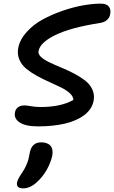

<svg xmlns="http://www.w3.org/2000/svg" viewBox="-20 -704 625 1051"><path d="M188 -12.2Q120.1 -12.2 87.6 -33.7Q55.2 -55.2 62 -88.9Q64.9 -106.4 78.4 -116.7Q91.8 -127 113.8 -127Q125 -127 149.7 -122.6Q174.3 -118.2 201.2 -118.2Q314.5 -118.2 381.8 -157.2Q380.9 -176.3 362.1 -193.6Q343.3 -210.9 314.2 -225.3Q285.2 -239.7 250.7 -254.9Q216.3 -270 183.3 -288.1Q150.4 -306.2 124.5 -327.1Q98.6 -348.1 85.9 -377.9Q73.2 -407.7 80.1 -442.9Q89.4 -488.8 126.5 -529.5Q163.6 -570.3 214.1 -597.7Q264.6 -625 323.5 -645.3Q382.3 -665.5 435.5 -674.8Q488.8 -684.1 530.8 -684.1Q563.5 -684.1 575.9 -668Q588.4 -651.9 583 -626Q580.1 -606.4 564.5 -593.5Q548.8 -580.6 521 -577.1Q368.2 -553.2 284.2 -512.7Q200.2 -472.2 190.9 -424.8Q187.5 -408.2 204.1 -392.6Q220.7 -377 249.3 -363.3Q277.8 -349.6 313 -335.2Q348.1 -320.8 382.6 -303Q417 -285.2 444.3 -264.4Q471.7 -243.7 485.4 -214.4Q499 -185.1 492.2 -150.9Q482.9 -105 440.2 -73.2Q397.5 -41.5 333.5 -26.9Q269.5 -12.2 188 -12.2ZM106 327.1Q86.9 327.1 78.6 318.6Q70.3 310.1 73.2 294.9Q77.6 274.9 101.1 241.2Q115.2 220.7 124 200Q132.8 179.2 135.7 167.5Q138.7 155.8 143.1 131.8Q153.8 75.2 205.1 75.2Q240.2 75.2 256.3 94Q272.5 112.8 266.1 147.9Q258.3 184.6 237.1 223.1Q215.8 261.7 184.1 291Q146.5 327.1 106 327.1Z"/></svg>

Font: Shantell Sans Irregular
Style: Italic
Weight: 500
Italic angle: -11.31°
Designer: Stephen Nixon, Anya Danilova, Shantell Martin
Foundry: Arrow Type
Version: Version 1.006;[9816181b4]